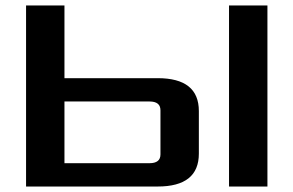

<svg xmlns="http://www.w3.org/2000/svg" viewBox="-20 -680 1070 700"><path d="M75 0V-660H215V-395H555Q705 -395 705 -275V-120Q705 0 555 0ZM215 -85H525Q565 -85 565 -117V-278Q565 -310 525 -310H215ZM815 0V-660H955V0Z"/></svg>

Font: Xolonium
Style: Regular
Weight: 400
Designer: Severin Meyer
Version: Version 4.2